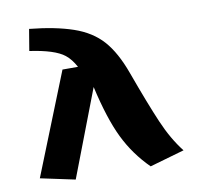

<svg xmlns="http://www.w3.org/2000/svg" viewBox="-84 -846 983 951"><g transform="rotate(-10 407.0 -370.5)"><path d="M47 -20 251 -531H329Q307 -572 279 -594Q231 -632 105 -650L123 -758Q253 -745 342 -714.5Q431 -684 484.5 -624Q538 -564 577 -456Q637 -291 678 -195.5Q719 -100 772 -33L598 17Q520 -60 472.5 -157.5Q425 -255 388 -419L221 17Z"/></g></svg>

Font: Fix15 Mono
Style: Bold
Weight: 700
Designer: Carrois Corporate & Edenspiekermann AG
Foundry: Carrois Corporate GbR & Edenspiekermann AG
Version: Version 3.206